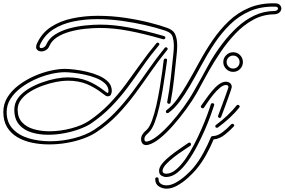

<svg xmlns="http://www.w3.org/2000/svg" viewBox="-30 -833 1711 1154"><path d="M849 39Q833 39 825.5 28.5Q818 18 818 4Q818 -13 827 -26Q832 -34 839 -41Q846 -48 852 -53Q869 -69 883.5 -108.5Q898 -148 909.5 -199Q921 -250 930 -303.5Q939 -357 945 -402Q951 -447 954 -472Q956 -481 964 -481Q976 -481 974 -470Q970 -442 963.5 -396Q957 -350 948 -295.5Q939 -241 927 -189Q915 -137 899.5 -96.5Q884 -56 865 -38Q857 -31 847.5 -20.5Q838 -10 838 3Q838 18 850 18Q855 18 858 17Q885 10 921 -19.5Q957 -49 996 -92.5Q1035 -136 1072 -187Q1109 -238 1137 -288Q1179 -361 1218.5 -434.5Q1258 -508 1310 -575Q1349 -626 1396 -669.5Q1443 -713 1498.5 -739.5Q1554 -766 1618 -767Q1629 -767 1635 -771.5Q1641 -776 1641 -781Q1641 -793 1623 -793Q1538 -795 1471.5 -766Q1405 -737 1353 -686Q1301 -635 1259 -572Q1217 -509 1181 -442Q1145 -375 1110 -315Q1081 -265 1050 -223Q1019 -181 983 -155Q981 -153 977 -153Q967 -153 967 -163Q967 -168 971 -171Q1004 -195 1033.5 -235Q1063 -275 1092 -325Q1129 -388 1166 -456.5Q1203 -525 1246.5 -589Q1290 -653 1343.5 -704.5Q1397 -756 1466 -785.5Q1535 -815 1623 -813Q1642 -813 1651.5 -803.5Q1661 -794 1661 -782Q1661 -769 1650 -758.5Q1639 -748 1618 -747Q1549 -746 1490.5 -713.5Q1432 -681 1383.5 -629.5Q1335 -578 1295.5 -519.5Q1256 -461 1226 -408Q1204 -370 1186.5 -336.5Q1169 -303 1155 -278Q1127 -229 1089 -177Q1051 -125 1010.5 -79Q970 -33 931.5 -2Q893 29 862 37Q858 38 855 38.5Q852 39 849 39ZM985 -209Q981 -209 977.5 -212.5Q974 -216 975 -221Q988 -289 996.5 -365Q1005 -441 1012 -510Q1013 -520 1014 -533Q1015 -546 1015 -560Q1015 -584 1009 -607Q1003 -630 983 -640Q968 -648 953 -652Q908 -667 843.5 -682Q779 -697 704 -707.5Q629 -718 554 -718Q480 -718 411.5 -704Q343 -690 290.5 -656.5Q238 -623 211 -565Q208 -558 208 -553Q208 -544 218 -544Q226 -544 235 -549.5Q244 -555 248 -565Q264 -602 301 -625.5Q338 -649 385.5 -662Q433 -675 482.5 -680Q532 -685 574 -685Q653 -685 745.5 -667.5Q838 -650 957 -616Q964 -613 964 -607Q964 -603 960.5 -599.5Q957 -596 951 -597Q833 -631 742 -648Q651 -665 574 -665Q531 -665 483 -660Q435 -655 391 -643Q347 -631 314 -610Q281 -589 267 -557Q260 -540 246.5 -532Q233 -524 219 -524Q206 -524 196.5 -531Q187 -538 187 -551Q187 -561 193 -573Q222 -636 278 -672Q334 -708 407 -723Q480 -738 558 -738Q641 -738 721.5 -726Q802 -714 869 -697Q936 -680 976 -665Q1013 -652 1024 -624Q1035 -596 1035 -562Q1035 -535 1032 -508Q1025 -438 1016.5 -361.5Q1008 -285 995 -217Q994 -209 985 -209ZM264 35Q211 35 161.5 24.5Q112 14 73.5 -9Q35 -32 12.5 -69Q-10 -106 -10 -160Q-10 -209 15.5 -249.5Q41 -290 83 -321.5Q125 -353 174.5 -375Q224 -397 273 -408Q322 -419 360 -419Q382 -419 417 -415Q452 -411 491 -402Q530 -393 564.5 -378Q599 -363 620.5 -340.5Q642 -318 642 -286Q642 -279 637.5 -266.5Q633 -254 617 -254Q610 -254 601 -260.5Q592 -267 587 -271Q538 -309 489.5 -328.5Q441 -348 376 -348Q346 -348 307 -340.5Q268 -333 227.5 -318.5Q187 -304 152.5 -283Q118 -262 97 -234.5Q76 -207 76 -174Q76 -127 102.5 -98Q129 -69 173 -56.5Q217 -44 267 -44Q332 -44 398 -61.5Q464 -79 504 -106Q572 -152 625.5 -207.5Q679 -263 724.5 -324.5Q770 -386 814.5 -449Q859 -512 910 -573Q913 -577 918 -577Q923 -577 926.5 -571.5Q930 -566 925 -561Q873 -499 828.5 -435Q784 -371 738.5 -309.5Q693 -248 639 -192.5Q585 -137 516 -90Q490 -73 448.5 -57.5Q407 -42 357.5 -32.5Q308 -23 259 -23Q206 -23 159.5 -37Q113 -51 84.5 -84.5Q56 -118 56 -174Q56 -214 79.5 -245Q103 -276 141 -299Q179 -322 222.5 -337.5Q266 -353 306.5 -360.5Q347 -368 376 -368Q444 -368 496 -347Q548 -326 599 -286Q603 -283 607.5 -279.5Q612 -276 617 -274Q618 -274 620 -276.5Q622 -279 622 -286Q622 -312 601 -331.5Q580 -351 547.5 -364Q515 -377 478.5 -384.5Q442 -392 410 -395.5Q378 -399 360 -399Q322 -399 275 -388Q228 -377 181.5 -356Q135 -335 96 -305.5Q57 -276 33.5 -239.5Q10 -203 10 -160Q10 -97 47 -58Q84 -19 143.5 -1.5Q203 16 271 16Q344 16 415.5 -2.5Q487 -21 536 -53Q606 -99 662.5 -158Q719 -217 767.5 -282.5Q816 -348 862.5 -415Q909 -482 960 -545Q963 -549 968 -549Q973 -549 976.5 -543.5Q980 -538 975 -533Q923 -469 876 -401Q829 -333 780.5 -267.5Q732 -202 675.5 -143Q619 -84 547 -37Q515 -16 469 0.5Q423 17 370.5 26Q318 35 264 35ZM1371 -401Q1347 -401 1329.5 -418.5Q1312 -436 1312 -460Q1312 -484 1329.5 -501.5Q1347 -519 1371 -519Q1396 -519 1413 -501.5Q1430 -484 1430 -460Q1430 -436 1413 -418.5Q1396 -401 1371 -401ZM1371 -421Q1388 -421 1399 -432.5Q1410 -444 1410 -460Q1410 -476 1399 -487.5Q1388 -499 1371 -499Q1355 -499 1343.5 -487.5Q1332 -476 1332 -460Q1332 -444 1343.5 -432.5Q1355 -421 1371 -421ZM1291 -124Q1286 -124 1282.5 -128Q1279 -132 1281 -138Q1283 -143 1290 -161.5Q1297 -180 1306 -204.5Q1315 -229 1323.5 -252.5Q1332 -276 1337.5 -292Q1343 -308 1343 -309Q1343 -322 1328 -322Q1312 -322 1292 -305.5Q1272 -289 1253 -265.5Q1234 -242 1219 -220Q1204 -198 1196 -186Q1193 -182 1188 -182Q1183 -182 1179 -187Q1175 -192 1179 -198Q1190 -213 1206.5 -236.5Q1223 -260 1243 -284.5Q1263 -309 1285 -325.5Q1307 -342 1328 -342Q1341 -342 1352 -334Q1363 -326 1363 -309Q1363 -307 1357.5 -290Q1352 -273 1343 -248.5Q1334 -224 1325 -199Q1316 -174 1308.5 -155Q1301 -136 1299 -130Q1296 -124 1291 -124ZM972 231Q958 232 942 223.5Q926 215 926 194Q926 173 945.5 149.5Q965 126 994 103Q1023 80 1052.5 60Q1082 40 1102 26Q1106 24 1108 24Q1118 24 1118 35Q1118 40 1114 43Q1097 55 1070 72.5Q1043 90 1016 111Q989 132 969.5 152.5Q950 173 947 191V194Q947 211 969 211Q998 211 1027 187Q1056 163 1083.5 124Q1111 85 1135.5 38Q1160 -9 1180.5 -56Q1201 -103 1215.5 -142.5Q1230 -182 1237 -206Q1240 -213 1247 -213Q1252 -213 1255.5 -209.5Q1259 -206 1257 -200Q1250 -179 1236 -139.5Q1222 -100 1201 -52Q1180 -4 1154.5 45Q1129 94 1099.5 135.5Q1070 177 1038 203Q1006 229 972 231ZM1274 -65Q1264 -65 1264 -75Q1264 -79 1268 -82Q1304 -108 1337 -139.5Q1370 -171 1392 -199Q1395 -203 1400 -203Q1405 -203 1409 -197.5Q1413 -192 1408 -187Q1384 -156 1350 -124.5Q1316 -93 1280 -67Q1278 -65 1274 -65ZM971 301Q947 301 925 287.5Q903 274 903 243Q903 233 913 233Q923 233 923 243Q923 262 936.5 271.5Q950 281 971 281Q998 281 1028.5 263.5Q1059 246 1086.5 221.5Q1114 197 1131 177Q1166 135 1192.5 86Q1219 37 1238 -9Q1241 -15 1247 -15Q1276 -15 1305 -36.5Q1334 -58 1359 -85Q1363 -89 1367 -89Q1373 -89 1376.5 -83.5Q1380 -78 1375 -73Q1352 -48 1320.5 -23Q1289 2 1254 5Q1235 51 1208 99.5Q1181 148 1146 189Q1129 209 1100 235.5Q1071 262 1037 281.5Q1003 301 971 301Z"/></svg>

Font: Neonderthaw
Style: Regular
Weight: 400
Designer: Robert E. Leuschke
Foundry: Robert E. Leuschke
Version: Version 1.010; ttfautohint (v1.8.3)